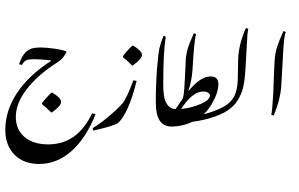

<svg xmlns="http://www.w3.org/2000/svg" viewBox="-20 -1152 2718 1748"><path d="M362.3 -203.6V-212.4Q374.5 -231 405.8 -265.6Q437 -300.3 449.2 -308.1H458Q495.6 -284.2 515.9 -264.2Q536.1 -244.1 536.1 -223.6Q536.1 -188.5 453.6 -128.9H444.8Q402.8 -171.9 362.3 -203.6ZM449.2 -217.8Z M28.3 29.8Q28.3 -144 135 -305.4Q241.7 -466.8 446.3 -598.6Q442.9 -604 385 -608.4Q327.1 -612.8 288.1 -612.8Q248 -612.8 231.7 -607.9Q215.3 -603 202.1 -591.1Q189 -579.1 179.2 -560.1L153.8 -567.9Q172.4 -624 197.3 -657.5Q222.2 -690.9 255.6 -705.3Q289.1 -719.7 352.5 -719.7Q403.3 -719.7 478.5 -708.7Q553.7 -697.8 583.5 -683.6L584.5 -676.8Q553.7 -614.3 499 -582Q329.6 -474.6 226.8 -344.5Q124 -214.4 124 -86.9Q124 28.3 203.9 95.5Q283.7 162.6 417.5 162.6Q550.3 162.6 649.7 93.3Q749 23.9 819.3 -121.1L850.1 -112.3Q762.7 107.4 630.1 224.1Q497.6 340.8 337.4 340.8Q194.3 340.8 111.3 256.1Q28.3 171.4 28.3 29.8ZM421.9 -1018.6ZM366.7 575.7ZM449.2 -217.8Z M1098.6 -631.3V-640.1Q1110.8 -658.7 1142.1 -693.4Q1173.3 -728 1185.5 -735.8H1194.3Q1231.9 -711.9 1252.2 -691.9Q1272.5 -671.9 1272.5 -651.4Q1272.5 -616.2 1189.9 -556.6H1181.2Q1139.2 -599.6 1098.6 -631.3ZM1185.5 -646ZM1185.5 -806.2Z M1223.6 -415.5Q1187.5 -266.1 1141.8 -165.5Q1096.2 -64.9 1048.8 -28.3Q995.1 0 828.1 37.1L823.7 14.2Q859.9 -5.4 915 -47.6Q970.2 -89.8 1021.7 -137.2Q1073.2 -184.6 1094 -209.2Q1114.7 -233.9 1140.6 -289.6Q1166.5 -345.2 1193.8 -420.9ZM1185.5 -646ZM1063.5 -647ZM1100.6 248.5ZM1046.9 21ZM990.2 -267.1ZM1152.8 35.2Z M1398.4 -223.1Q1398.4 -378.9 1409.4 -522.5Q1420.4 -666 1432.4 -716.3Q1444.3 -766.6 1468.8 -825.2L1489.3 -819.3Q1466.3 -682.1 1466.3 -396.5Q1466.3 -296.9 1478.3 -253.4Q1490.2 -210 1516.6 -184.1Q1543 -158.2 1590.3 -158.2Q1633.3 -158.2 1633.3 -101.1Q1633.3 -51.8 1605.7 -25.9Q1578.1 0 1541 0Q1470.7 0 1434.6 -53.2Q1398.4 -106.4 1398.4 -223.1ZM1483.9 -1059.1ZM1484.9 -952.6ZM1428.7 175.8Z M1901.4 -456.1Q1967.3 -455.1 1968.3 -385.7Q1967.3 -305.2 1906.7 -203.1Q1846.2 -101.1 1748 -51Q1649.9 -1 1541 0Q1498 -1 1497.1 -57.1Q1497.1 -99.1 1520.8 -126Q1544.4 -152.8 1577.1 -157.2L1644.5 -255.9Q1648.4 -268.1 1653.1 -297.6Q1657.7 -327.1 1663.1 -434.1Q1668.5 -564.5 1671.6 -612.8Q1674.8 -661.1 1690.9 -714.1Q1707 -767.1 1745.1 -849.1L1765.1 -841.8Q1747.6 -784.2 1732.4 -516.6Q1726.6 -421.9 1694.8 -321.8Q1742.2 -378.9 1783.7 -411.1Q1840.8 -456.1 1901.4 -456.1ZM1891.6 -282.2Q1891.6 -296.9 1874 -307.9Q1856.4 -318.8 1831.1 -318.8Q1743.2 -318.8 1655.3 -197.8L1628.9 -160.2Q1723.6 -168.9 1807.1 -205.3Q1890.6 -241.7 1891.6 -282.2ZM1809.1 -1045.9ZM1751 -976.6ZM1822.3 210ZM1950.7 -799.8ZM1874 -727.1ZM1609.4 -36.1Z M2048.8 -201.2Q2094.7 -235.8 2117.9 -286.6Q2141.1 -337.4 2144.5 -423.8L2147.9 -602.1Q2150.9 -746.1 2219.2 -897.5L2240.2 -889.6Q2231.4 -850.1 2228 -758.8Q2221.2 -630.4 2218.5 -589.4Q2215.8 -548.3 2213.4 -504.4Q2206.1 -390.1 2185.1 -326.2Q2164.1 -262.2 2125.2 -212.4Q2086.4 -162.6 2019 -126.5Q1942.4 -86.4 1834.2 -61.3Q1726.1 -36.1 1609.4 -36.1Q1570.8 -36.1 1570.8 -59.1Q1570.8 -68.8 1576.9 -75Q1583 -81.1 1603 -81.1Q1716.8 -81.1 1852.1 -116.2Q1981.9 -152.3 2048.8 -201.2ZM2223.6 -1132.3ZM2225.6 -1024.9ZM2109.4 101.1ZM2189.5 -644.5Z M2449.7 -106.4Q2459.5 -150.4 2467.3 -295.4L2477.1 -543.9Q2480.5 -620.6 2486.1 -657Q2491.7 -693.4 2508.5 -742.2Q2525.4 -791 2560.5 -869.1L2581.5 -861.3Q2564.9 -820.8 2557.1 -659.2L2541 -377Q2534.2 -248 2471.7 -101.1ZM2559.6 -1103ZM2560.5 -997.6ZM2451.7 58.1Z"/></svg>

Font: Noto Nastaliq Urdu
Style: Regular
Weight: 400
Designer: Monotype Design Team
Foundry: Monotype Imaging Inc.
Version: Version 1.02 uh